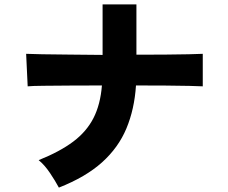

<svg xmlns="http://www.w3.org/2000/svg" viewBox="-20 -801 1040 874"><path d="M248 53Q232 23 207.5 -13.5Q183 -50 156 -72Q253 -111 313.5 -156.5Q374 -202 405.5 -263.5Q437 -325 444 -412Q367 -412 297 -411.5Q227 -411 176.5 -410.5Q126 -410 106 -408L99 -556Q120 -555 172 -554Q224 -553 296 -552.5Q368 -552 447 -551V-781H601V-552Q671 -552 732.5 -552.5Q794 -553 839 -554Q884 -555 903 -556V-408Q887 -409 842.5 -410Q798 -411 735 -411.5Q672 -412 599 -412Q592 -304 555.5 -216.5Q519 -129 444.5 -62Q370 5 248 53Z"/></svg>

Font: Zen Kaku Gothic New Black
Style: Regular
Weight: 900
Designer: Yoshimichi Ohira
Foundry: Positype
Version: Version 1.001